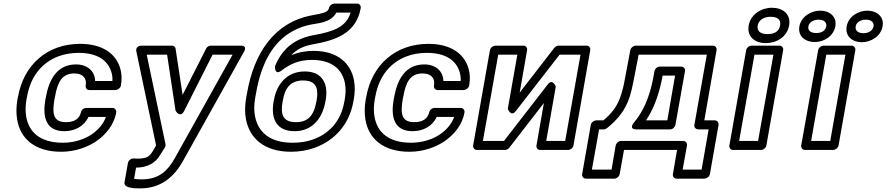

<svg xmlns="http://www.w3.org/2000/svg" viewBox="-20 -806 4912 1064"><path d="M232 -257C217 -173 224 -79 337 -79C395 -79 447 -107 470 -158H567C552 -117 524 -87 492 -64C453 -36 394 -15 328 -15C200 -15 139 -76 125 -161C120 -191 121 -222 127 -257L130 -271C150 -385 214 -460 304 -494C336 -506 373 -513 415 -513C522 -513 578 -470 597 -407C602 -392 604 -374 603 -357H507C506 -413 463 -449 401 -449C290 -449 250 -354 235 -271ZM80 -271 77 -257C70 -217 69 -179 75 -144C92 -38 173 35 319 35C396 35 465 10 516 -25C564 -59 612 -112 624 -183C626 -194 618 -208 603 -208H458C446 -208 432 -199 429 -185C421 -150 395 -129 346 -129C275 -129 268 -175 282 -257L285 -271C299 -352 324 -399 392 -399C440 -399 462 -372 455 -332C453 -321 460 -307 475 -307H620C631 -307 647 -317 650 -332C656 -367 655 -399 646 -428C621 -511 545 -563 424 -563C239 -563 111 -444 80 -271Z M734 123C798 122 842 98 869 50L894 11C898 5 898 -3 897 -8L793 -503H906L953 -192C953 -192 979 -148 1001 -192L1158 -503H1269L949 70C911 138 863 188 766 188C749 188 733 187 723 185ZM757 238C879 238 949 166 993 88L1332 -519C1353 -556 1314 -553 1314 -553H1148C1138 -553 1127 -547 1122 -536L992 -280L953 -536C952 -545 944 -553 933 -553H766C726 -553 736 -519 736 -519L845 0L827 31C809 60 796 73 741 73C736 73 727 72 718 72C707 72 692 82 689 97L670 204C664 237 725 238 757 238Z M1540 -415C1587 -451 1636 -474 1709 -474C1823 -474 1879 -418 1892 -342C1897 -315 1896 -285 1890 -252L1888 -242C1869 -133 1803 -64 1712 -32C1680 -21 1643 -15 1601 -15C1472 -15 1409 -77 1393 -163C1387 -193 1388 -226 1394 -263L1399 -290C1428 -457 1493 -574 1603 -634C1636 -652 1670 -664 1709 -671C1746 -678 1814 -681 1844 -736H1923C1897 -654 1827 -631 1717 -611C1612 -592 1542 -534 1504 -439C1504 -439 1500 -385 1540 -415ZM1594 -500C1622 -531 1660 -551 1717 -561C1835 -582 1954 -619 1979 -761C1981 -772 1974 -786 1959 -786H1832C1821 -786 1806 -776 1803 -761C1799 -738 1769 -732 1708 -721C1501 -682 1388 -514 1349 -290L1344 -263C1337 -221 1336 -181 1343 -145C1363 -40 1444 35 1592 35C1638 35 1681 28 1721 14C1831 -25 1915 -113 1938 -242L1940 -252C1947 -290 1948 -326 1942 -359C1925 -455 1851 -524 1718 -524C1671 -524 1632 -516 1594 -500ZM1785 -252C1800 -337 1770 -410 1669 -410C1568 -410 1513 -337 1498 -252L1496 -242C1481 -155 1507 -79 1612 -79C1716 -79 1768 -157 1783 -242ZM1735 -252 1733 -242C1720 -170 1690 -129 1621 -129C1549 -129 1533 -169 1546 -242L1548 -252C1560 -321 1592 -360 1660 -360C1728 -360 1747 -321 1735 -252Z M2162 -257C2147 -173 2154 -79 2267 -79C2325 -79 2377 -107 2400 -158H2497C2482 -117 2454 -87 2422 -64C2383 -36 2324 -15 2258 -15C2130 -15 2069 -76 2055 -161C2050 -191 2051 -222 2057 -257L2060 -271C2080 -385 2144 -460 2234 -494C2266 -506 2303 -513 2345 -513C2452 -513 2508 -470 2527 -407C2532 -392 2534 -374 2533 -357H2437C2436 -413 2393 -449 2331 -449C2220 -449 2180 -354 2165 -271ZM2010 -271 2007 -257C2000 -217 1999 -179 2005 -144C2022 -38 2103 35 2249 35C2326 35 2395 10 2446 -25C2494 -59 2542 -112 2554 -183C2556 -194 2548 -208 2533 -208H2388C2376 -208 2362 -199 2359 -185C2351 -150 2325 -129 2276 -129C2205 -129 2198 -175 2212 -257L2215 -271C2229 -352 2254 -399 2322 -399C2370 -399 2392 -372 2385 -332C2383 -321 2390 -307 2405 -307H2550C2561 -307 2577 -317 2580 -332C2586 -367 2585 -399 2576 -428C2551 -511 2475 -563 2354 -563C2169 -563 2041 -444 2010 -271Z M3081 -503H3197L3112 -25H3007L3060 -326C3060 -326 3043 -373 3016 -339L2773 -25H2656L2741 -503H2847L2794 -203C2794 -203 2811 -156 2838 -190ZM3075 -553C3068 -553 3058 -549 3052 -541L2860 -293L2901 -528C2903 -539 2896 -553 2881 -553H2725C2714 -553 2698 -543 2695 -528L2602 0C2600 11 2608 25 2623 25H2779C2786 25 2796 21 2802 13L2994 -235L2953 0C2951 11 2958 25 2973 25H3129C3140 25 3155 15 3158 0L3251 -528C3253 -539 3246 -553 3231 -553Z M3344 -96C3401 -142 3446 -194 3471 -274C3478 -297 3484 -323 3490 -353L3519 -503H3897L3828 -114C3825 -99 3838 -89 3849 -89H3907L3868 134H3763L3787 0C3790 -15 3777 -25 3766 -25H3422C3407 -25 3394 -11 3392 0L3369 134H3260L3300 -89H3325C3332 -89 3340 -93 3344 -96ZM3324 -139H3284C3273 -139 3257 -129 3254 -114L3206 159C3204 170 3212 184 3227 184H3385C3396 184 3411 174 3414 159L3438 25H3732L3709 159C3707 170 3714 184 3729 184H3884C3895 184 3911 174 3914 159L3962 -114C3964 -125 3956 -139 3941 -139H3883L3951 -528C3953 -539 3946 -553 3931 -553H3503C3491 -553 3476 -542 3473 -528L3440 -353C3435 -325 3428 -301 3422 -281C3402 -217 3371 -179 3324 -139ZM3645 -352 3652 -387H3721L3678 -139H3560C3599 -197 3627 -269 3645 -352ZM3596 -354C3575 -257 3541 -183 3494 -128C3494 -128 3459 -89 3508 -89H3694C3709 -89 3721 -103 3723 -114L3776 -412C3779 -427 3766 -437 3755 -437H3636C3622 -437 3609 -424 3607 -412Z M4181 -25H4076L4161 -503H4266ZM4198 25C4209 25 4224 15 4227 0L4320 -528C4322 -539 4315 -553 4300 -553H4144C4133 -553 4118 -543 4115 -528L4022 0C4020 11 4027 25 4042 25ZM4233 -617C4191 -617 4174 -636 4179 -665C4184 -692 4209 -713 4250 -713C4293 -713 4308 -695 4303 -665C4298 -635 4276 -617 4233 -617ZM4224 -567C4284 -567 4342 -602 4353 -665C4364 -728 4318 -763 4258 -763C4199 -763 4140 -727 4129 -665C4118 -602 4164 -567 4224 -567Z M4581 -25H4475L4559 -503H4665ZM4597 25C4608 25 4624 15 4627 0L4720 -528C4722 -539 4714 -553 4699 -553H4543C4532 -553 4517 -543 4514 -528L4420 0C4418 11 4426 25 4441 25ZM4504 -623C4469 -623 4456 -639 4460 -660C4463 -680 4484 -697 4517 -697C4549 -697 4562 -680 4559 -660C4555 -639 4537 -623 4504 -623ZM4495 -573C4546 -573 4599 -605 4609 -660C4619 -714 4577 -747 4526 -747C4475 -747 4420 -715 4410 -660C4400 -604 4444 -573 4495 -573ZM4765 -622C4732 -622 4718 -639 4722 -660C4725 -680 4746 -697 4779 -697C4811 -697 4824 -680 4821 -660C4817 -639 4797 -622 4765 -622ZM4756 -572C4807 -572 4861 -605 4871 -660C4881 -714 4838 -747 4787 -747C4736 -747 4682 -715 4672 -660C4662 -605 4704 -572 4756 -572Z"/></svg>

Font: Asimov
Style: WidOuIt
Weight: 500
Designer: Google
Version: Version 2.000980; 2014